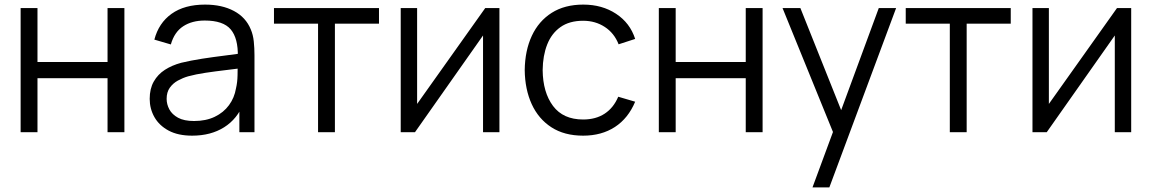

<svg xmlns="http://www.w3.org/2000/svg" viewBox="-20 -575 5010 835"><path d="M69.7 0V-540H143V-305.3H447.7V-540H521V0H447.7V-235H143V0Z M815.7 15Q754.3 15 713.2 -7.1Q672.2 -29.2 651.6 -65.6Q631 -102 631 -145Q631 -189.2 648.7 -220.3Q666.3 -251.5 697.2 -271.4Q728.2 -291.3 768.3 -302Q809.7 -312 859.3 -319.7Q909 -327.3 956.8 -333.2Q1004.7 -339.2 1040.7 -344.3L1014.3 -328.7Q1016 -408.3 983.5 -447Q951 -485.7 870.3 -485.7Q815 -485.7 776.7 -460.7Q738.3 -435.7 723 -381.7L651.3 -402.7Q670.2 -475 726.2 -515Q782.2 -555 871.7 -555Q945.5 -555 997.3 -527.3Q1049.2 -499.7 1070.7 -447Q1080.7 -423.7 1083.7 -394.7Q1086.7 -365.7 1086.7 -335.3V0H1021V-135.7L1040 -127.3Q1012.5 -57.8 954.6 -21.4Q896.7 15 815.7 15ZM824 -48.7Q875.5 -48.7 913.9 -67.1Q952.3 -85.5 975.9 -117.7Q999.5 -149.8 1006.3 -190.7Q1012.5 -216.7 1013.1 -247.8Q1013.7 -278.8 1013.7 -294.7L1041.7 -280Q1003.8 -275 960.2 -269.9Q916.5 -264.8 874.2 -258.5Q831.8 -252.2 798 -243Q775 -236.3 753.6 -224.6Q732.2 -212.8 718.4 -193.5Q704.7 -174.2 704.7 -145Q704.7 -121.5 716.4 -99.4Q728.2 -77.3 754.3 -63Q780.5 -48.7 824 -48.7Z M1363.2 0V-472H1171.5V-540H1628.2V-472H1436.5V0Z M2152 -540V0H2080.7V-420.7L1784.7 0H1722.7V-540H1794V-123L2090.3 -540Z M2516 15Q2434.3 15 2378 -21.5Q2321.7 -58 2292.3 -122.3Q2263 -186.7 2262 -270Q2263 -355 2292.9 -419.2Q2322.8 -483.3 2379.3 -519.2Q2435.8 -555 2516.7 -555Q2598.5 -555 2659.2 -515.1Q2720 -475.2 2742.3 -405.7L2670.3 -382.3Q2651.3 -431 2610.2 -457.8Q2569.2 -484.7 2516 -484.7Q2456.3 -484.7 2417.5 -457.2Q2378.7 -429.8 2359.7 -381.4Q2340.7 -333 2340 -270Q2341 -173.2 2385.1 -114.2Q2429.2 -55.3 2516 -55.3Q2571 -55.3 2609.7 -80.7Q2648.3 -106 2668.7 -154.3L2742.3 -132.7Q2712.3 -60.7 2654.3 -22.8Q2596.3 15 2516 15Z M2845.2 0V-540H2918.5V-305.3H3223.2V-540H3296.5V0H3223.2V-235H2918.5V0Z M3513.5 240 3618.2 -43.3 3619.5 40.7 3383.2 -540H3460.8L3654.8 -54.3H3622.8L3801.8 -540H3877.2L3586.8 240Z M4110.7 0V-472H3919V-540H4375.7V-472H4184V0Z M4899.5 -540V0H4828.2V-420.7L4532.2 0H4470.2V-540H4541.5V-123L4837.8 -540Z"/></svg>

Font: Manrope ExtraLight
Style: Regular
Weight: 200
Designer: Mikhail Sharanda
Foundry: Mikhail Sharanda
Version: Version 4.505